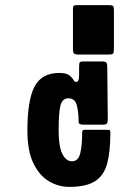

<svg xmlns="http://www.w3.org/2000/svg" viewBox="-20 -720 515 750"><path d="M87 -210Q87 -329 115 -382Q143 -435 211 -435Q239 -435 250.5 -426Q262 -417 266.5 -408.5Q271 -400 278 -400Q289 -400 289 -426V-460Q289 -472 291.5 -476Q294 -480 307 -480H375Q391 -480 395 -476Q399 -472 399 -456L401 -254Q401 -242 397.5 -237.5Q394 -233 381 -233H307Q297 -233 292 -235.5Q287 -238 287 -246Q287 -282 280 -309Q273 -336 247 -336Q224 -336 216.5 -309Q209 -282 209 -210Q209 -148 223.5 -119Q238 -90 261 -90Q286 -90 293.5 -121.5Q301 -153 301 -201Q301 -208 303 -210.5Q305 -213 313 -213H397Q407 -213 409 -211.5Q411 -210 411 -200Q411 -129 399 -82.5Q387 -36 352.5 -13Q318 10 251 10Q208 10 171 -12Q134 -34 110.5 -82Q87 -130 87 -210ZM425 -681V-530Q425 -515 422 -511Q419 -507 406 -507H285Q272 -507 268.5 -511.5Q265 -516 265 -530V-682Q265 -694 267.5 -697Q270 -700 282 -700H405Q418 -700 421.5 -696.5Q425 -693 425 -681Z"/></svg>

Font: Railroad Gothic CC
Style: Bold
Weight: 700
Designer: indestructible type*
Foundry: Cowboy Collective
Version: Version 1.000